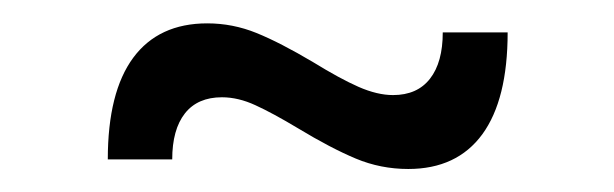

<svg xmlns="http://www.w3.org/2000/svg" viewBox="-20 -402 531 166"><path d="M333 -255.9Q309.1 -255.9 287.6 -264.9Q266.1 -273.9 237.8 -291Q215.8 -304.2 200.9 -311Q186 -317.9 171.9 -317.9Q150.9 -317.9 139.9 -304Q128.9 -290 128.9 -264.2H73.2Q73.2 -322.3 95.2 -352.1Q117.2 -381.8 159.2 -381.8Q181.2 -381.8 201.7 -373.5Q222.2 -365.2 251 -348.1Q273.9 -334 290 -326.9Q306.2 -319.8 319.8 -319.8Q340.8 -319.8 351.8 -334Q362.8 -348.1 362.8 -374H418.9Q418.9 -315.9 397 -285.9Q375 -255.9 333 -255.9Z"/></svg>

Font: Argentum Sans Light
Style: Regular
Weight: 300
Designer: Julieta Ulanovsky (Modified by Cristiano Sobral)
Foundry: Julieta Ulanovsky
Version: Version 1.000; ttfautohint (v1.5.65-e2d9)